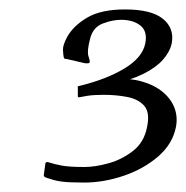

<svg xmlns="http://www.w3.org/2000/svg" viewBox="-20 -731 394 407"><path d="M158 -344Q127 -344 111.5 -346Q96 -348 86 -352Q81 -353 76.5 -355Q72 -357 73 -361L76 -383Q76 -386 78 -387Q80 -388 83 -387Q95 -383 111 -380Q127 -377 159 -377Q182 -377 210.5 -385Q239 -393 262.5 -411.5Q286 -430 292 -463Q298 -493 285.5 -507Q273 -521 249.5 -525.5Q226 -530 200 -530Q179 -530 166 -528Q153 -526 149 -525Q145 -524 145 -527V-545Q144 -547 145.5 -548Q147 -549 149 -549Q206 -563 244 -586Q282 -609 288 -639Q293 -665 277.5 -677Q262 -689 237 -689Q218 -689 197.5 -681Q177 -673 171 -649Q164 -622 167.5 -612Q171 -602 170 -599Q170 -596 160 -597L121 -606Q118 -606 117 -606.5Q116 -607 115 -610Q114 -615 113.5 -625Q113 -635 122 -652Q135 -676 164.5 -693.5Q194 -711 245 -711Q301 -711 325.5 -691Q350 -671 344 -639Q340 -621 325.5 -604.5Q311 -588 284 -574.5Q257 -561 218 -553V-563Q253 -566 280 -558.5Q307 -551 325 -536Q343 -521 350 -502Q357 -483 353 -462Q346 -426 315.5 -399.5Q285 -373 242.5 -358.5Q200 -344 158 -344Z"/></svg>

Font: Young Serif Light
Style: Italic
Weight: 300
Italic angle: -10.979°
Designer: Bastien Sozeau
Foundry: NBR — Bastien Sozeau
Version: Version 5.001